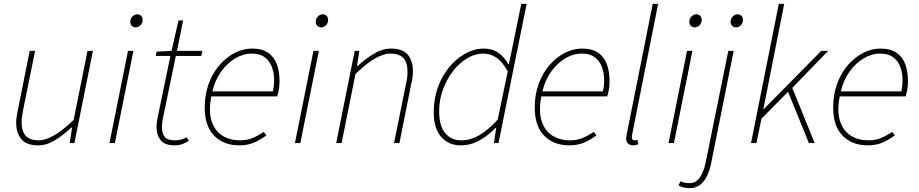

<svg xmlns="http://www.w3.org/2000/svg" viewBox="-20 -742 4766 996"><path d="M178 12Q117 12 90.5 -20.5Q64 -53 64 -104Q64 -122 66 -134.5Q68 -147 72 -168L134 -478H162L100 -172Q96 -150 94 -136.5Q92 -123 92 -108Q92 -62 113 -38Q134 -14 182 -14Q215 -14 260 -39.5Q305 -65 362 -120L434 -478H462L366 0H342L354 -80H350Q308 -41 265 -14.5Q222 12 178 12Z M548 0 644 -478H672L576 0ZM684 -600Q672 -600 664 -608Q656 -616 656 -628Q656 -646 667.5 -657Q679 -668 692 -668Q704 -668 712 -660Q720 -652 720 -638Q720 -622 709 -611Q698 -600 684 -600Z M886 12Q834 12 813 -15.5Q792 -43 792 -80Q792 -92 793 -102Q794 -112 796 -124L864 -452H788L792 -474L870 -478L906 -636H930L898 -478H1030L1024 -452H892L824 -122Q823 -113 821.5 -104Q820 -95 820 -84Q820 -50 834.5 -32Q849 -14 888 -14Q905 -14 920.5 -18.5Q936 -23 948 -30L960 -12Q947 -3 928.5 4.5Q910 12 886 12Z M1222 12Q1140 12 1091 -38Q1042 -88 1042 -184Q1042 -252 1063 -308.5Q1084 -365 1119.5 -405.5Q1155 -446 1198.5 -468Q1242 -490 1288 -490Q1339 -490 1370.5 -468.5Q1402 -447 1416 -409Q1430 -371 1430 -322Q1430 -306 1428.5 -291.5Q1427 -277 1424 -264.5Q1421 -252 1418 -242H1076Q1061 -162 1078.5 -111.5Q1096 -61 1135 -37.5Q1174 -14 1224 -14Q1262 -14 1291.5 -26.5Q1321 -39 1348 -58L1362 -40Q1335 -19 1300.5 -3.5Q1266 12 1222 12ZM1082 -268H1396Q1399 -283 1400.5 -297.5Q1402 -312 1402 -328Q1402 -362 1391 -393Q1380 -424 1354.5 -444Q1329 -464 1286 -464Q1241 -464 1199 -438.5Q1157 -413 1126 -369Q1095 -325 1082 -268Z M1510 0 1606 -478H1634L1538 0ZM1646 -600Q1634 -600 1626 -608Q1618 -616 1618 -628Q1618 -646 1629.5 -657Q1641 -668 1654 -668Q1666 -668 1674 -660Q1682 -652 1682 -638Q1682 -622 1671 -611Q1660 -600 1646 -600Z M1724 0 1820 -478H1844L1832 -400H1836Q1878 -439 1921.5 -464.5Q1965 -490 2008 -490Q2070 -490 2096 -457.5Q2122 -425 2122 -374Q2122 -356 2120.5 -343.5Q2119 -331 2114 -310L2052 0H2024L2086 -306Q2091 -329 2092.5 -342Q2094 -355 2094 -370Q2094 -417 2073 -440.5Q2052 -464 2004 -464Q1971 -464 1926 -439Q1881 -414 1824 -358L1752 0Z M2370 12Q2307 12 2268.5 -32Q2230 -76 2230 -160Q2230 -229 2251.5 -289Q2273 -349 2310.5 -394Q2348 -439 2394.5 -464.5Q2441 -490 2490 -490Q2534 -490 2565.5 -468Q2597 -446 2616 -410H2620L2640 -506L2684 -722H2712L2566 0H2542L2554 -78H2550Q2513 -39 2467 -13.5Q2421 12 2370 12ZM2372 -14Q2422 -14 2469.5 -42.5Q2517 -71 2562 -122L2614 -372Q2586 -422 2555 -443Q2524 -464 2488 -464Q2443 -464 2401.5 -438.5Q2360 -413 2328 -370.5Q2296 -328 2277 -275Q2258 -222 2258 -166Q2258 -90 2289 -52Q2320 -14 2372 -14Z M2934 12Q2852 12 2803 -38Q2754 -88 2754 -184Q2754 -252 2775 -308.5Q2796 -365 2831.5 -405.5Q2867 -446 2910.5 -468Q2954 -490 3000 -490Q3051 -490 3082.5 -468.5Q3114 -447 3128 -409Q3142 -371 3142 -322Q3142 -306 3140.5 -291.5Q3139 -277 3136 -264.5Q3133 -252 3130 -242H2788Q2773 -162 2790.5 -111.5Q2808 -61 2847 -37.5Q2886 -14 2936 -14Q2974 -14 3003.5 -26.5Q3033 -39 3060 -58L3074 -40Q3047 -19 3012.5 -3.5Q2978 12 2934 12ZM2794 -268H3108Q3111 -283 3112.5 -297.5Q3114 -312 3114 -328Q3114 -362 3103 -393Q3092 -424 3066.5 -444Q3041 -464 2998 -464Q2953 -464 2911 -438.5Q2869 -413 2838 -369Q2807 -325 2794 -268Z M3264 12Q3249 12 3238.5 3Q3228 -6 3228 -24Q3228 -29 3229.5 -36Q3231 -43 3232 -50L3366 -722H3394L3260 -48Q3259 -41 3258.5 -36Q3258 -31 3258 -28Q3258 -14 3272 -14Q3275 -14 3277.5 -14.5Q3280 -15 3286 -16L3292 6Q3285 9 3279 10.5Q3273 12 3264 12Z M3448 0 3544 -478H3572L3476 0ZM3584 -600Q3572 -600 3564 -608Q3556 -616 3556 -628Q3556 -646 3567.5 -657Q3579 -668 3592 -668Q3604 -668 3612 -660Q3620 -652 3620 -638Q3620 -622 3609 -611Q3598 -600 3584 -600Z M3558 234Q3540 234 3526 230.5Q3512 227 3500 220L3510 198Q3521 204 3533 206Q3545 208 3558 208Q3590 208 3610 179Q3630 150 3640 104L3758 -478H3786L3670 100Q3662 141 3647.5 171Q3633 201 3611 217.5Q3589 234 3558 234ZM3798 -600Q3786 -600 3778 -608Q3770 -616 3770 -628Q3770 -646 3781.5 -657Q3793 -668 3806 -668Q3818 -668 3826 -660Q3834 -652 3834 -638Q3834 -622 3823 -611Q3812 -600 3798 -600Z M3876 0 4020 -722H4048L3940 -176H3942L4240 -478H4276L4090 -286L4206 0H4176L4068 -266L3930 -126L3904 0Z M4482 12Q4400 12 4351 -38Q4302 -88 4302 -184Q4302 -252 4323 -308.5Q4344 -365 4379.5 -405.5Q4415 -446 4458.5 -468Q4502 -490 4548 -490Q4599 -490 4630.5 -468.5Q4662 -447 4676 -409Q4690 -371 4690 -322Q4690 -306 4688.5 -291.5Q4687 -277 4684 -264.5Q4681 -252 4678 -242H4336Q4321 -162 4338.5 -111.5Q4356 -61 4395 -37.5Q4434 -14 4484 -14Q4522 -14 4551.5 -26.5Q4581 -39 4608 -58L4622 -40Q4595 -19 4560.5 -3.5Q4526 12 4482 12ZM4342 -268H4656Q4659 -283 4660.5 -297.5Q4662 -312 4662 -328Q4662 -362 4651 -393Q4640 -424 4614.5 -444Q4589 -464 4546 -464Q4501 -464 4459 -438.5Q4417 -413 4386 -369Q4355 -325 4342 -268Z"/></svg>

Font: Source Sans Variable
Style: Italic
Weight: 200
Italic angle: -11°
Designer: Paul D. Hunt
Foundry: Adobe Systems Incorporated
Version: Version 3.006;hotconv 1.0.111;makeotfexe 2.5.65597